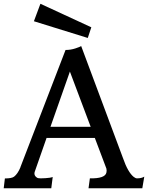

<svg xmlns="http://www.w3.org/2000/svg" viewBox="-22 -1017 799 1037"><path d="M4.4 -53.2Q41.5 -53.2 54.2 -63Q73.7 -78.1 88.4 -113.3H87.9L332 -747.1Q359.4 -747.1 384.8 -755.4Q410.2 -763.7 416.5 -768.1L642.1 -163.6Q668.5 -86.9 700.2 -61.5Q710 -53.7 718.3 -53.7Q742.7 -53.7 757.3 -63L746.6 0H456.1L463.4 -53.7Q545.9 -52.2 552.7 -85Q555.2 -94.7 552.7 -106.4L490.2 -272H229.5L167 -93.3Q157.7 -70.8 177.7 -57.6Q183.1 -53.7 198 -53.7Q212.9 -53.7 223.6 -54.7Q250 -56.2 262.7 -61L254.9 0H-2ZM467.8 -332 355.5 -630.4 250.5 -332ZM196.3 -996.6 471.2 -869.6 452.1 -812 161.1 -902.3Z"/></svg>

Font: HeadlandOne
Style: Regular
Weight: 400
Designer: Gary Lonergan
Foundry: Sorkin Type Co.
Version: Version 1.002